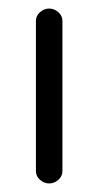

<svg xmlns="http://www.w3.org/2000/svg" viewBox="-20 -421 231 449"><path d="M64 -21V-372Q64 -384 73.5 -392.5Q83 -401 95 -401Q107 -401 116.5 -392.5Q126 -384 126 -372V-21Q126 -9 116.5 -0.5Q107 8 95 8Q83 8 73.5 -0.5Q64 -9 64 -21Z"/></svg>

Font: Hoogli Medium
Style: Regular
Weight: 500
Designer: Anand Singh Naorem
Foundry: Brand New Type
Version: Version 1.00 b007